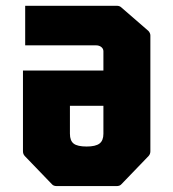

<svg xmlns="http://www.w3.org/2000/svg" viewBox="-20 -628 585 648"><path d="M171 0Q160.5 0 155 -6.5L63.5 -101.5Q57.5 -108 57.5 -117.5V-371H216V-176.5Q216 -153 228.8 -143.2Q241.5 -133.5 272.5 -133.5Q302.5 -133.5 315.8 -143.5Q329 -153.5 329 -176.5V-455Q329 -463.5 322 -469.2Q315 -475 303.5 -475H65V-608.5H374Q384 -608.5 390 -602.5L481 -523.5Q487.5 -516 487.5 -508.5V-117.5Q487.5 -108 481.5 -101.5L390 -6.5Q384.5 0 374 0ZM57.5 -271V-390H366V-271Z"/></svg>

Font: Jaro
Style: Regular
Weight: 400
Designer: Agyei Archer, Celine Hurka, Mirko Velimirović
Version: Version 1.000